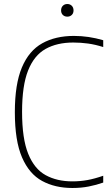

<svg xmlns="http://www.w3.org/2000/svg" viewBox="-20 -928 548 957"><path d="M341 9Q254.5 9 190 -26Q125.5 -61 89.8 -143.5Q54 -226 54 -369Q54 -508.5 89.2 -592Q124.5 -675.5 190.5 -712.2Q256.5 -749 348.5 -749Q422 -749 494.5 -727.5V-693.5Q455 -706 418.8 -711Q382.5 -716 345 -716Q264 -716 207 -684Q150 -652 120 -576.5Q90 -501 90 -371Q90 -236.5 120.8 -161Q151.5 -85.5 207.8 -54.8Q264 -24 340.5 -24Q379.5 -24 415.5 -30.5Q451.5 -37 494.5 -52V-18Q460.5 -6 422.5 1.5Q384.5 9 341 9ZM315.5 -845Q302 -845 293.2 -853.5Q284.5 -862 284.5 -876Q284.5 -890.5 293.2 -899.2Q302 -908 315.5 -908Q329 -908 337.8 -899.2Q346.5 -890.5 346.5 -876Q346.5 -862 337.8 -853.5Q329 -845 315.5 -845Z"/></svg>

Font: Encode Sans SmCnd Th
Style: Regular
Weight: 100
Width: 4
Designer: Multiple Designers
Foundry: Impallari Type
Version: Version 3.002; ttfautohint (v1.8.3) -l 8 -r 50 -G 200 -x 14 